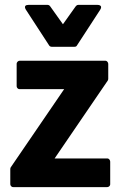

<svg xmlns="http://www.w3.org/2000/svg" viewBox="-20 -752 483 784"><path d="M22 0C22 5 26 12 34 12H418C423 12 430 8 430 0V-92C430 -97 426 -105 418 -105H203L420 -423C421 -425 422 -427 422 -430V-491C422 -496 418 -504 410 -504H60C55 -504 48 -499 48 -491V-400C48 -395 52 -388 60 -388H242L24 -69C23 -67 22 -65 22 -62ZM181 -566C183 -563 187 -561 191 -561H284C288 -561 292 -562 294 -566L389 -712C402 -732 379 -732 379 -732H299C295 -732 291 -729 289 -726L237 -653L185 -726C183 -729 179 -732 175 -732H96C72 -732 86 -712 86 -712Z"/></svg>

Font: Falling Sky
Style: Bd
Weight: 700
Designer: Paul D. Hunt
Foundry: Adobe Systems Incorporated
Version: Version 1.02